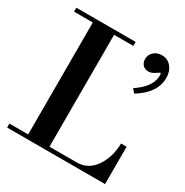

<svg xmlns="http://www.w3.org/2000/svg" viewBox="-174 -905 1009 1046"><g transform="rotate(30 331.0 -381.5)"><path d="M13 -729V-754H386V-729H265V-25H436Q507 -25 549.5 -86Q592 -147 594 -235H629V0H13V-25H131V-729ZM629 -667Q629 -573 520 -506L500 -529Q592 -590 592 -662Q592 -676 587 -676Q585 -676 565 -662.5Q545 -649 527 -649Q502 -649 489.5 -664Q477 -679 477 -699Q477 -726 496.5 -744.5Q516 -763 547 -763Q584 -763 606.5 -736Q629 -709 629 -667Z"/></g></svg>

Font: Libre Bodoni
Style: Regular
Weight: 400
Designer: Pablo Impallari, Rodrigo Fuenzalida
Foundry: Pablo Impallari, Rodrigo Fuenzalida
Version: Version 1.001